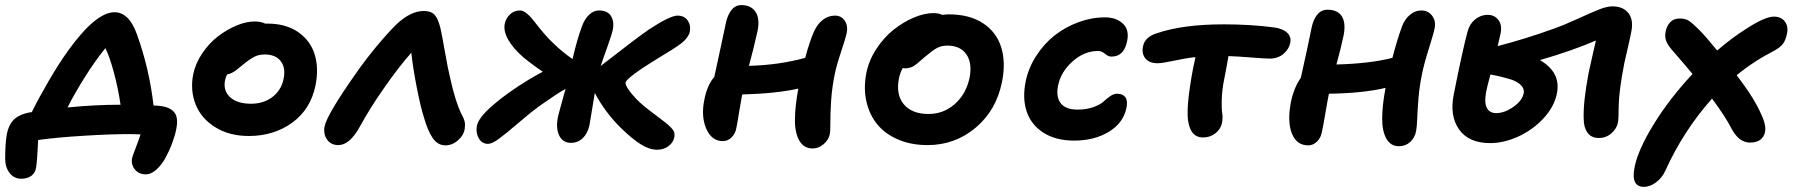

<svg xmlns="http://www.w3.org/2000/svg" viewBox="-51 -559 7002 750"><path d="M519 122.1Q491.7 122.1 476.1 103.3Q460.4 84.5 464.8 59.1Q467.3 49.3 479.7 17.1Q492.2 -15.1 498 -34.2Q492.2 -34.2 478.5 -34.7Q464.8 -35.2 457 -35.2Q380.9 -35.2 277.3 -28.8Q173.8 -22.5 98.1 -12.2Q93.8 77.6 89.8 96.2Q86.9 116.7 71.3 127.9Q55.7 139.2 32.2 139.2Q3.9 139.2 -13.4 116.7Q-30.8 94.2 -30.8 61Q-30.8 -1 -23.9 -37.1Q-17.6 -67.9 -1 -87.4Q15.6 -106.9 48.8 -116.2Q61 -119.6 73.2 -121.1Q99.6 -174.8 139.2 -242.7Q178.7 -310.5 214.8 -360.8Q323.2 -511.2 396 -511.2Q453.1 -511.2 483.9 -424.8Q532.2 -291 548.8 -147Q551.8 -147 557.9 -146.5Q564 -146 566.9 -146Q611.8 -142.1 629.4 -120.8Q647 -99.6 637.2 -53.2Q632.3 -28.3 621.3 1Q610.4 30.3 595.2 57.9Q580.1 85.4 559.6 103.8Q539.1 122.1 519 122.1ZM276.9 -252Q239.7 -192.9 212.9 -139.2Q317.9 -149.9 419.9 -149.9Q410.6 -212.9 394.5 -273.4Q378.4 -334 360.8 -371.1Q318.4 -318.8 276.9 -252Z M920.9 -27.8Q845.7 -27.8 791 -61.3Q736.3 -94.7 713.9 -149.4Q691.4 -204.1 703.6 -268.1Q712.4 -311.5 739.3 -351.1Q766.1 -390.6 800.8 -417.2Q835.4 -443.8 873.3 -459.5Q911.1 -475.1 942.9 -475.1Q968.8 -475.1 984.9 -466.8H993.7Q1065.9 -466.8 1113.8 -433.6Q1161.6 -400.4 1178.2 -346.4Q1194.8 -292.5 1181.6 -226.1Q1162.6 -132.3 1090.8 -80.1Q1019 -27.8 920.9 -27.8ZM828.6 -248Q819.3 -206.1 847.2 -179.9Q875 -153.8 929.7 -153.8Q978.5 -153.8 1012.9 -179.9Q1047.4 -206.1 1056.6 -250Q1065.9 -293.5 1045.9 -319.8Q1025.9 -346.2 982.9 -346.2Q959.5 -346.2 941.7 -336.9Q923.8 -327.6 897.9 -306.2Q879.9 -291.5 872.8 -285.9Q865.7 -280.3 855.7 -274.9Q845.7 -269.5 835.9 -268.1Q832 -260.7 828.6 -248Z M1270.5 7.8Q1241.7 7.8 1226.6 -13.9Q1211.4 -35.6 1216.8 -64.9Q1226.6 -112.3 1339.8 -272.9Q1375 -323.7 1417.7 -375.2Q1460.4 -426.8 1494.6 -460.9Q1551.3 -516.1 1604.5 -516.1Q1633.3 -516.1 1647 -500.7Q1660.6 -485.4 1669.4 -449.2Q1674.8 -426.3 1686.8 -357.9Q1698.7 -289.6 1707.5 -253.9Q1728.5 -159.2 1752.4 -111.8Q1761.2 -96.2 1763.9 -84.7Q1766.6 -73.2 1764.6 -58.1Q1761.2 -31.2 1738.5 -11.2Q1715.8 8.8 1689.5 8.8Q1658.2 8.8 1638.7 -20.5Q1619.1 -49.8 1604.5 -102.1Q1592.3 -139.6 1577.1 -216.8Q1562 -293.9 1555.7 -353Q1508.3 -299.8 1450.4 -217Q1392.6 -134.3 1354.5 -64Q1314.9 7.8 1270.5 7.8Z M1855.5 2.9Q1832 2.9 1819.6 -18.1Q1807.1 -39.1 1811.5 -65.9Q1816.9 -98.1 1873.3 -147.2Q1929.7 -196.3 2013.2 -247.1Q2045.9 -266.6 2069.3 -278.8Q2051.3 -290.5 2017.6 -315.9Q1969.7 -351.1 1942.1 -391.4Q1914.6 -431.6 1920.4 -464.8Q1924.3 -486.3 1940.4 -502.2Q1956.5 -518.1 1980.5 -518.1Q1993.2 -518.1 2008.3 -505.1Q2023.4 -492.2 2036.6 -474.6Q2049.8 -457 2071.3 -431.4Q2092.8 -405.8 2112.3 -388.2Q2145.5 -356 2185.5 -328.1Q2202.1 -401.4 2222.2 -456.1Q2231.9 -483.4 2249.5 -500.7Q2267.1 -518.1 2288.6 -518.1Q2321.8 -518.1 2335.2 -497.1Q2348.6 -476.1 2343.3 -445.8Q2339.8 -426.3 2320.8 -373.8Q2301.8 -321.3 2295.4 -300.8L2299.3 -304.2Q2435.5 -410.6 2482.4 -442.9Q2566.4 -498 2595.2 -498Q2622.1 -498 2635.3 -479Q2648.4 -460 2643.6 -436Q2642.1 -426.3 2635.5 -416.5Q2628.9 -406.7 2621.3 -399.2Q2613.8 -391.6 2598.6 -381.1Q2583.5 -370.6 2572.8 -364Q2562 -357.4 2540.3 -344.2Q2518.6 -331.1 2506.3 -323.2Q2459 -294.4 2426.8 -270.3Q2394.5 -246.1 2392.6 -236.8Q2390.1 -225.1 2417.2 -191.9Q2444.3 -158.7 2488.3 -126Q2501 -116.2 2521.5 -100.8Q2542 -85.4 2550.5 -78.6Q2559.1 -71.8 2569.3 -61.5Q2579.6 -51.3 2582.3 -43Q2585 -34.7 2583.5 -24.9Q2579.6 -2.9 2560.8 11.5Q2542 25.9 2516.1 25.9Q2485.4 25.9 2451.2 4.2Q2417 -17.6 2374.5 -59.1Q2312.5 -120.1 2272.5 -195.8Q2258.3 -108.4 2251.5 -69.8Q2244.6 -38.1 2225.6 -19.5Q2206.5 -1 2179.2 -1Q2147.5 -1 2133.5 -29.3Q2119.6 -57.6 2128.4 -102.1Q2129.9 -110.4 2158.2 -211.9Q2127 -194.8 2056.2 -145Q2022 -120.1 1974.4 -79.1Q1926.8 -38.1 1898.9 -17.6Q1871.1 2.9 1855.5 2.9Z M2772.5 -7.8Q2729 -7.8 2708 -55.9Q2687 -104 2700.2 -168.9Q2710.9 -225.6 2739.3 -258.8Q2745.6 -288.6 2761.5 -361.6Q2777.3 -434.6 2784.2 -467.8Q2790.5 -499.5 2805.9 -519.3Q2821.3 -539.1 2845.2 -539.1Q2882.8 -539.1 2900.4 -512.5Q2918 -485.8 2908.2 -438Q2892.1 -365.7 2874.5 -301.8Q2991.2 -304.7 3094.2 -333Q3113.3 -402.3 3128.4 -435.1Q3141.1 -463.9 3162.4 -481Q3183.6 -498 3210.4 -498Q3235.8 -498 3249 -477.8Q3262.2 -457.5 3256.3 -429.2Q3252.4 -410.6 3234.1 -355.7Q3215.8 -300.8 3209.5 -268.1Q3198.7 -214.4 3195.6 -165.3Q3192.4 -116.2 3192.6 -82.5Q3192.9 -48.8 3190.4 -35.2Q3186 -12.7 3166.3 4.2Q3146.5 21 3123.5 21Q3088.9 21 3071.3 -9.8Q3053.7 -40.5 3054.2 -92.5Q3054.7 -144.5 3067.4 -212.9Q2982.9 -193.8 2848.1 -189.9Q2843.3 -165.5 2835.9 -119.6Q2828.6 -73.7 2825.2 -58.1Q2821.3 -36.6 2806.6 -22.2Q2792 -7.8 2772.5 -7.8Z M3572.3 7.8Q3507.8 7.8 3456.8 -14.2Q3405.8 -36.1 3375.2 -74Q3344.7 -111.8 3333.3 -163.3Q3321.8 -214.8 3333 -272.9Q3342.8 -322.8 3372.3 -367.9Q3401.9 -413.1 3439.5 -442.9Q3477.1 -472.7 3518.3 -490.2Q3559.6 -507.8 3595.2 -507.8Q3615.7 -507.8 3629.4 -501Q3647 -502.9 3655.3 -502.9Q3735.4 -502.9 3788.1 -468.8Q3840.8 -434.6 3859.6 -375.5Q3878.4 -316.4 3863.3 -240.2Q3841.3 -128.4 3760.3 -60.3Q3679.2 7.8 3572.3 7.8ZM3460.4 -252Q3448.2 -189 3479.7 -151.4Q3511.2 -113.8 3576.2 -113.8Q3634.8 -113.8 3678.7 -152.6Q3722.7 -191.4 3736.3 -254.9Q3747.6 -312.5 3723.9 -346.7Q3700.2 -380.9 3649.4 -380.9Q3626 -380.9 3608.4 -371.1Q3590.8 -361.3 3562 -336.9Q3557.6 -333.5 3546.6 -323.7Q3535.6 -314 3532.5 -311.5Q3529.3 -309.1 3521.5 -303.5Q3513.7 -297.9 3509.5 -296.6Q3505.4 -295.4 3498.5 -293.7Q3491.7 -292 3484.4 -292Q3482.9 -292 3479.7 -292.5Q3476.6 -293 3475.1 -293Q3464.8 -274.4 3460.4 -252Z M4145 -9.8Q4073.2 -9.8 4025.1 -40.5Q3977.1 -71.3 3959.7 -122.8Q3942.4 -174.3 3955.1 -238.8Q3965.8 -292.5 3996.1 -339.8Q4026.4 -387.2 4068.1 -420.2Q4109.9 -453.1 4161.4 -472.2Q4212.9 -491.2 4265.1 -491.2Q4308.6 -491.2 4334.7 -467.3Q4360.8 -443.4 4352.1 -399.9Q4340.3 -337.9 4291 -337.9Q4277.8 -337.9 4265.4 -348.9Q4252.9 -359.9 4238.3 -359.9Q4184.1 -359.9 4138.2 -318.6Q4092.3 -277.3 4082 -224.1Q4073.2 -181.2 4092.3 -156Q4111.3 -130.9 4157.2 -130.9Q4193.4 -130.9 4220.2 -140.6Q4247.1 -150.4 4259.3 -161.9Q4271.5 -173.3 4285.4 -183.1Q4299.3 -192.9 4313 -192.9Q4335 -192.9 4345 -179.2Q4355 -165.5 4349.1 -137.2Q4337.4 -79.1 4280.8 -44.4Q4224.1 -9.8 4145 -9.8Z M4648.4 -22Q4604 -22 4592.3 -75.2Q4578.6 -127.9 4609.4 -292Q4611.8 -301.3 4614.7 -316.4Q4617.7 -331.5 4618.7 -335.9Q4582 -332 4535.6 -322Q4489.3 -312 4470.7 -312Q4438.5 -312 4423.3 -330.6Q4408.2 -349.1 4413.6 -377Q4420.9 -415 4468.3 -429.2Q4569.3 -463.9 4729.5 -463.9Q4834 -463.9 4924.3 -452.1Q4958.5 -447.8 4976.1 -431.9Q4993.7 -416 4989.3 -393.1Q4984.4 -367.2 4962.6 -348.6Q4940.9 -330.1 4908.7 -330.1Q4892.1 -330.1 4836.4 -334.5Q4780.8 -338.9 4747.6 -339.8Q4740.2 -294.9 4730.5 -247.1Q4722.2 -205.1 4721.4 -168Q4720.7 -130.9 4723.4 -116.2Q4726.1 -101.6 4722.7 -80.1Q4717.8 -54.7 4696.8 -38.3Q4675.8 -22 4648.4 -22Z M5059.1 8.8Q5014.2 8.8 4995.6 -37.1Q4977.1 -83 4991.2 -158.2Q5002.9 -216.3 5030.3 -254.9Q5057.6 -376 5072.3 -450.2Q5078.6 -481.9 5094.2 -501.5Q5109.9 -521 5134.3 -521Q5174.3 -521 5190.7 -494.9Q5207 -468.8 5197.3 -419.9Q5189.5 -380.4 5169.4 -307.1Q5300.8 -310.5 5388.2 -333Q5404.8 -398.4 5425.3 -455.1Q5435.5 -482.9 5455.8 -500.5Q5476.1 -518.1 5501.5 -518.1Q5527.8 -518.1 5543.2 -497.6Q5558.6 -477.1 5553.2 -449.2Q5549.3 -428.7 5530.5 -369.4Q5511.7 -310.1 5503.4 -268.1Q5493.7 -221.2 5490 -175.8Q5486.3 -130.4 5485.1 -96.7Q5483.9 -63 5480.5 -45.9Q5475.1 -20.5 5457.3 -4.2Q5439.5 12.2 5413.1 12.2Q5380.9 12.2 5364.3 -17.8Q5347.7 -47.9 5348.1 -97.4Q5348.6 -147 5360.4 -210.9L5361.3 -215.8Q5273.9 -194.8 5140.1 -192.9Q5134.8 -167 5126.2 -116.5Q5117.7 -65.9 5112.3 -42Q5108.4 -20.5 5093.5 -5.9Q5078.6 8.8 5059.1 8.8Z M5770 0Q5686.5 0 5648.7 -53.2Q5610.8 -106.4 5627.9 -190.9Q5662.6 -366.2 5682.1 -437Q5689.5 -465.3 5711.2 -483.2Q5732.9 -501 5760.3 -501Q5786.6 -501 5801.8 -481.4Q5816.9 -461.9 5811 -430.2Q5803.2 -394 5799.3 -378.9Q5911.6 -408.2 6015.1 -445.8Q6057.1 -460.4 6108.6 -484.1Q6160.2 -507.8 6192.9 -521Q6225.6 -534.2 6247.1 -534.2Q6289.6 -534.2 6310.1 -507.6Q6330.6 -481 6321.3 -435.1Q6317.4 -414.1 6307.6 -371.8Q6297.9 -329.6 6293.9 -312Q6272.9 -203.1 6272 -145Q6272 -95.2 6269 -80.1Q6264.2 -56.2 6243.4 -38.1Q6222.7 -20 6194.3 -20Q6165 -20 6150.1 -40.8Q6135.3 -61.5 6135.3 -95.2Q6132.8 -158.7 6154.3 -272.9Q6159.2 -295.9 6169.4 -341.1Q6179.7 -386.2 6183.1 -400.9Q6095.2 -362.3 5964.4 -324.2Q6045.9 -276.9 6031.2 -196.8Q6021.5 -143.1 5978.5 -96.9Q5935.5 -50.8 5879.2 -25.4Q5822.8 0 5770 0ZM5753.9 -198.2Q5746.6 -159.7 5756.6 -138.4Q5766.6 -117.2 5793.9 -117.2Q5825.7 -117.2 5860.8 -141.6Q5896 -166 5901.4 -196.8Q5904.8 -227.5 5856 -247.1Q5814.9 -259.8 5771 -268.1Q5756.8 -215.3 5753.9 -198.2Z M6370.6 170.9Q6318.8 170.9 6334 94.2Q6347.7 25.4 6409.7 -75Q6471.7 -175.3 6560.5 -270Q6528.8 -308.1 6488.8 -354Q6467.3 -377.4 6459 -395.3Q6450.7 -413.1 6455.6 -437Q6460 -458 6473.4 -472.4Q6486.8 -486.8 6510.7 -486.8Q6531.2 -486.8 6544.9 -478.5Q6558.6 -470.2 6585.9 -442.9Q6611.8 -417 6656.7 -361.8Q6716.8 -413.1 6767.6 -444.8Q6842.8 -494.1 6877.9 -494.1Q6906.7 -494.1 6920.9 -475.1Q6935.1 -456.1 6929.7 -429.2Q6924.8 -402.8 6914.1 -388.4Q6903.3 -374 6880.9 -361.8Q6796.9 -318.4 6732.9 -265.1Q6788.1 -192.9 6813 -145Q6835 -102.5 6840.8 -81.1Q6846.7 -59.6 6843.8 -43.9Q6839.8 -23.9 6825 -12.9Q6810.1 -2 6784.7 -2Q6741.2 -2 6711.9 -58.1Q6689.5 -102.5 6636.7 -173.8Q6525.4 -49.3 6453.6 108.9Q6440.9 136.7 6417.2 153.8Q6393.6 170.9 6370.6 170.9Z"/></svg>

Font: Shantell Sans Irregular
Style: Italic
Weight: 600
Italic angle: -11.31°
Designer: Stephen Nixon, Anya Danilova, Shantell Martin
Foundry: Arrow Type
Version: Version 1.006;[9816181b4]